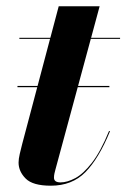

<svg xmlns="http://www.w3.org/2000/svg" viewBox="-20 -580 402 610"><path d="M35.5 -307H327.5V-303H35.5ZM329.5 -163Q294 -76.5 251.5 -33.2Q209 10 141.5 10Q84 10 61.5 -12.8Q39 -35.5 39 -63.5Q39 -75 42.8 -91.2Q46.5 -107.5 50.5 -122.5L139 -456.5H41.5V-460H140L166.5 -560H296.5L269.5 -460H361.5V-456.5H268.5L156 -41Q154.5 -35.5 153 -29Q151.5 -22.5 151.5 -15.5Q151.5 -0.5 172.5 -0.5Q193.5 -0.5 219 -14Q244.5 -27.5 272 -62.8Q299.5 -98 326.5 -164Z"/></svg>

Font: Bodoni* 48pt
Style: Bold Italic
Weight: 700
Italic angle: -13°
Version: Version 2.3